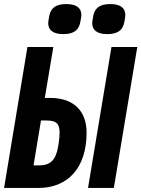

<svg xmlns="http://www.w3.org/2000/svg" viewBox="-34 -931 700 951"><path d="M160.9 -111.9H132.1L169 -334.2H197.1C251.1 -334.2 261 -312.1 261 -274.1C261 -258.2 259.9 -246.1 257.1 -224.1L253.9 -204.9C242.9 -138.1 214.8 -111.9 160.9 -111.9ZM-13.8 0H155.9C301.8 0 394.9 -99.1 394.9 -274.1C394.9 -378.9 333.1 -446 214.8 -446H187.9L230.1 -698.2H101.9ZM204.9 -816.1C204.9 -785.2 224.8 -762.1 278.8 -762.1C336.6 -762.1 356.9 -785.9 363.6 -821C367.9 -842 369 -850.1 369 -856.9C369 -888.1 348.7 -910.9 294.7 -910.9C236.9 -910.9 217 -887.1 209.9 -851.9C206 -831 204.9 -823.2 204.9 -816.1ZM402 0H529.8L646 -698.2H518.1ZM422.9 -816.1C422.9 -785.2 442.8 -762.1 496.8 -762.1C554.7 -762.1 574.9 -785.9 581.7 -821C585.9 -842 586.6 -850.1 586.6 -856.9C586.6 -888.1 566.8 -910.9 512.8 -910.9C454.9 -910.9 434.7 -887.1 427.9 -851.9C423.7 -831 422.9 -823.2 422.9 -816.1Z"/></svg>

Font: Margiela Mono Italic Bold It
Style: Regular
Weight: 700
Designer: Mike Abbink, Paul van der Laan, Pieter van Rosmalen
Foundry: Bold Monday
Version: Version 2.003 2021